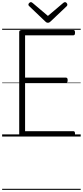

<svg xmlns="http://www.w3.org/2000/svg" viewBox="-20 -1279 776 1799"><path d="M187 0Q173 0 166.5 -5.5Q160 -11 160 -23V-979Q160 -989 167 -993.5Q174 -998 188 -998H667Q675 -998 679 -992.5Q683 -987 683 -973Q683 -959 679 -953.5Q675 -948 667 -948H215V-552H597Q605 -552 609.5 -546.5Q614 -541 614 -528Q614 -514 609.5 -508Q605 -502 597 -502H215V-50H667Q675 -50 679 -44.5Q683 -39 683 -25Q683 -11 679 -5.5Q675 0 667 0ZM589 -1259Q597 -1259 604 -1251.5Q611 -1244 611 -1235Q611 -1232 610 -1229Q609 -1226 606 -1222L454 -1078Q448 -1073 443 -1069.5Q438 -1066 429 -1066Q420 -1066 414.5 -1069.5Q409 -1073 404 -1078L252 -1223Q248 -1227 247 -1230Q246 -1233 246 -1235Q246 -1244 254 -1251.5Q262 -1259 269 -1259Q274 -1259 277.5 -1256.5Q281 -1254 286 -1251L429 -1130L572 -1251Q576 -1254 580 -1256.5Q584 -1259 589 -1259ZM0 490H736V500H0ZM0 -20H736V0H0ZM0 -505H736V-500H0ZM0 -1010H736V-1000H0Z"/></svg>

Font: Playwrite ES Deco Guides
Style: Regular
Weight: 400
Designer: Veronika Burian, José Scaglione
Foundry: TypeTogether
Version: Version 1.003